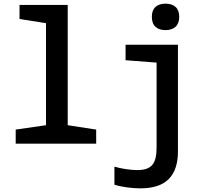

<svg xmlns="http://www.w3.org/2000/svg" viewBox="-20 -787 1167 1052"><path d="M66 0V-77L232 -101V-660L87 -683V-760H351V-101L507 -77V0ZM887 -622Q852 -622 832 -640Q812 -658 812 -695Q812 -731 832 -749Q852 -767 887 -767Q922 -767 942 -749Q962 -731 962 -695Q962 -659 942 -640.5Q922 -622 887 -622ZM749 245Q716 245 677.5 240Q639 235 607 225V126Q637 135 672 140Q707 145 732 145Q790 145 814 117Q838 89 838 24V-444L668 -457V-542H955V43Q955 143 904.5 194Q854 245 749 245Z"/></svg>

Font: Noto Sans Mono SemiCondensed SemiBold
Style: Regular
Weight: 600
Width: 4
Designer: Monotype Design Team
Foundry: Monotype Imaging Inc.
Version: Version 2.014; ttfautohint (v1.8.4.7-5d5b)